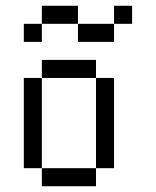

<svg xmlns="http://www.w3.org/2000/svg" viewBox="-20 -645 540 665"><path d="M312.5 -375H375V-62.5H312.5ZM125 -62.5H312.5V0H125ZM62.5 -375H125V-62.5H62.5ZM125 -437.5H312.5V-375H125ZM250 -562.5H375V-500H250ZM375 -625H437.5V-562.5H375ZM62.5 -562.5H125V-500H62.5ZM125 -625H250V-562.5H125Z"/></svg>

Font: Pixel Operator Mono
Style: Regular
Weight: 400
Monospace: yes
Designer: Jayvee Enaguas (HarvettFox96)
Version: 2016.04.25